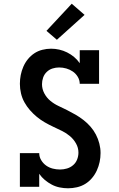

<svg xmlns="http://www.w3.org/2000/svg" viewBox="-20 -1005 640 1033"><path d="M346 8Q324 8 301.5 3.5Q279 -1 259 -11.5Q239 -22 221.5 -36.5Q204 -51 191 -70V0H87V-181H191Q191 -161 201.5 -143.5Q212 -126 228 -114.5Q244 -103 263.5 -98Q283 -93 303 -93Q322 -93 340.5 -98.5Q359 -104 373.5 -116.5Q388 -129 395 -147Q402 -165 402 -184Q402 -210 389 -233Q376 -256 356.5 -272.5Q337 -289 313.5 -300.5Q290 -312 266.5 -323Q243 -334 220.5 -347Q198 -360 178 -376.5Q158 -393 141 -412.5Q124 -432 111.5 -454.5Q99 -477 93 -502.5Q87 -528 87 -554Q87 -578 91.5 -601Q96 -624 105.5 -646Q115 -668 130 -686.5Q145 -705 164.5 -718Q184 -731 207.5 -737Q231 -743 255 -743Q277 -743 299 -738Q321 -733 341 -723Q361 -713 378.5 -698.5Q396 -684 409 -665V-735H513V-554H409Q409 -574 398.5 -591.5Q388 -609 372 -620Q356 -631 337 -636.5Q318 -642 298 -642Q280 -642 262.5 -636.5Q245 -631 231.5 -618Q218 -605 212 -587.5Q206 -570 206 -552Q206 -526 218.5 -502.5Q231 -479 251 -462.5Q271 -446 294.5 -435Q318 -424 341 -412.5Q364 -401 386.5 -388Q409 -375 429.5 -359Q450 -343 467 -323.5Q484 -304 496 -281Q508 -258 514.5 -232.5Q521 -207 521 -182Q521 -157 516 -133.5Q511 -110 501 -88Q491 -66 475 -47Q459 -28 438.5 -15.5Q418 -3 394 2.5Q370 8 346 8ZM286 -791 230 -839 366 -985 435 -925Z"/></svg>

Font: Iosevka Plex Etoile
Style: Bold
Weight: 700
Designer: Belleve Invis
Foundry: Belleve Invis
Version: Version 25.1.1; ttfautohint (v1.8.4)